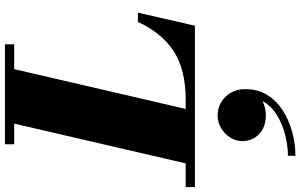

<svg xmlns="http://www.w3.org/2000/svg" viewBox="-284 -556 1187 758"><g transform="rotate(-90 309.0 -176.5)"><path d="M131.4 187.2Q131.4 162 145.4 139.6Q159.4 117.2 182.6 103.4Q205.8 89.6 233 89.6Q260.6 89.6 284.2 103.2Q307.8 116.8 322.2 141.4Q336.6 166 336.6 199.2Q336.6 248.8 313.4 285.8Q290.2 322.8 251.6 347.4Q213 372 166.4 384.4Q119.8 396.8 73.4 396.8V367.2Q111.4 367.2 154 356.8Q196.6 346.4 233 324.4Q269.4 302.4 289.4 267.2Q275.8 273.6 261.2 276.8Q246.6 280 233.4 280Q186.6 280 159 253.2Q131.4 226.4 131.4 187.2ZM587 0H-50V-36.5H43.5L200.5 -713.5H119V-750H513.5V-713.5H415.5L258.5 -36.5H295Q413 -36.5 485.5 -83.2Q558 -130 602 -225H638.5Z"/></g></svg>

Font: Bodoni* 06pt Fatface
Style: Italic
Weight: 900
Italic angle: -13°
Version: Version 2.3